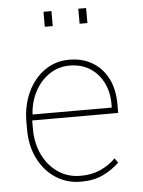

<svg xmlns="http://www.w3.org/2000/svg" viewBox="-54 -805 638 859"><g transform="rotate(-5 264.5 -376.0)"><path d="M275.4 10.3Q211.9 10.3 162.1 -22.2Q112.3 -54.7 83.5 -112.1Q54.7 -169.4 54.7 -244.1V-275.4Q54.7 -351.1 82.5 -410.4Q110.4 -469.7 158.9 -503.9Q207.5 -538.1 269 -538.1Q328.6 -538.1 373.3 -511.5Q418 -484.9 442.6 -436.5Q467.3 -388.2 467.3 -322.3V-281.7H81.1V-244.1Q81.1 -178.7 106 -127.2Q130.9 -75.7 174.8 -45.9Q218.8 -16.1 275.4 -16.1Q325.7 -16.1 364.5 -33.4Q403.3 -50.8 433.6 -80.6L447.8 -60.1Q415 -28.8 373.5 -9.3Q332 10.3 275.4 10.3ZM86.4 -308.1H440.9V-324.2Q440.9 -377.9 419.7 -420.4Q398.4 -462.9 359.9 -487.3Q321.3 -511.7 269 -511.7Q219.2 -511.7 179.2 -485.4Q139.2 -459 114.3 -413.6Q89.4 -368.2 85 -311ZM330.1 -694.3V-761.7H365.2V-694.3ZM173.8 -694.3V-761.7H209.5V-694.3Z"/></g></svg>

Font: Roboto Slab Thin
Style: Regular
Weight: 100
Designer: Google
Version: Version 2.000; ttfautohint (v1.8.1.43-b0c9)